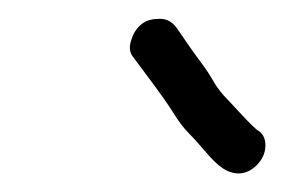

<svg xmlns="http://www.w3.org/2000/svg" viewBox="-20 -702 302 204"><path d="M255 -529C260 -535 262 -541 262 -548C262 -555 259 -561 253 -564C245 -571 240 -577 236 -581C232 -585 227 -591 222 -596C217 -601 211 -608 206 -617C201 -626 194 -635 186 -646C178 -657 173 -665 168 -672C163 -679 157 -682 150 -682C143 -682 136 -681 130 -676C124 -671 121 -665 119 -658C117 -651 118 -646 121 -642C135 -623 150 -604 163 -584C169 -574 175 -566 181 -560C187 -554 193 -547 199 -540C205 -533 211 -527 217 -523C223 -519 230 -517 237 -518C244 -519 250 -523 255 -529Z"/></svg>

Font: AppleStorm
Style: Ita
Weight: 400
Foundry: Cannot Into Space Fonts
Version: Version 1.01